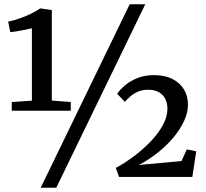

<svg xmlns="http://www.w3.org/2000/svg" viewBox="-20 -835 970 906"><path d="M130.5 -360V-701.5Q121 -699 100.5 -695Q80 -691 59.5 -687.5Q39 -684 28.5 -683.5L18.5 -733Q46 -738.5 74.8 -748.8Q103.5 -759 128.2 -771.2Q153 -783.5 169.5 -795.5L224.5 -787.5V-360.5L314 -353.5V-312.5H35.5V-353.5ZM592 -815H665.5L245.5 51H172ZM526.5 -42.5Q572 -67.5 615.2 -100.2Q658.5 -133 693.5 -170.2Q728.5 -207.5 749.2 -246Q770 -284.5 770 -321Q770 -363.5 746 -387.5Q722 -411.5 680 -411.5Q651.5 -411.5 630.5 -402.2Q609.5 -393 594.5 -379.5Q579.5 -366 569 -354.5L533 -392.5Q548 -414.5 572.5 -434.5Q597 -454.5 630.8 -467.5Q664.5 -480.5 707 -480.5Q757.5 -480.5 793.2 -462.5Q829 -444.5 848 -413Q867 -381.5 867 -341Q867 -304.5 849 -265Q831 -225.5 799.2 -187.2Q767.5 -149 725.5 -115.5Q683.5 -82 635 -56.5L836.5 -75L861.5 -130L906 -121L887.5 0H542Z"/></svg>

Font: Merriweather 20pt Medium
Style: Regular
Weight: 500
Version: Version 2.100